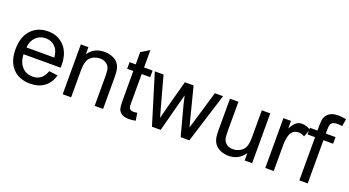

<svg xmlns="http://www.w3.org/2000/svg" viewBox="-52 -1298 3418 1880"><g transform="rotate(20 1656.5 -358.0)"><path d="M421 -167 512 -156Q490 -76 432 -32Q374 12 284 12Q170 12 103.5 -58Q37 -128 37 -255Q37 -386 104 -458Q171 -530 279 -530Q383 -530 449 -459.5Q515 -389 515 -260Q515 -252 514 -237H127Q132 -151 175.5 -106Q219 -61 284 -61Q333 -61 367 -86Q401 -111 421 -167ZM132 -309H422Q416 -375 389 -407Q347 -458 280 -458Q219 -458 178 -417.5Q137 -377 132 -309Z M622 0V-519H701V-445Q758 -530 866 -530Q913 -530 952.5 -513.5Q992 -497 1011.5 -469.5Q1031 -442 1038 -404Q1043 -380 1043 -319V0H955V-315Q955 -369 945 -395.5Q935 -422 909 -438Q883 -454 848 -454Q791 -454 750.5 -418.5Q710 -383 710 -283V0Z M1370 -79 1383 -1Q1345 7 1316 7Q1268 7 1242 -8Q1216 -23 1205 -48Q1194 -73 1194 -152V-450H1130V-519H1194V-647L1281 -700V-519H1370V-450H1281V-147Q1281 -109 1286 -98.5Q1291 -88 1301.5 -81.5Q1312 -75 1331 -75Q1346 -75 1370 -79Z M1552 0 1393 -519H1484L1566 -219L1597 -108Q1599 -116 1624 -215L1706 -519H1797L1874 -218L1900 -119L1930 -219L2019 -519H2104L1942 0H1851L1768 -311L1748 -399L1643 0Z M2518 0V-76Q2457 12 2353 12Q2307 12 2267.5 -5.5Q2228 -23 2208.5 -50Q2189 -77 2181 -115Q2176 -141 2176 -197V-519H2264V-231Q2264 -162 2269 -138Q2278 -104 2304.5 -84Q2331 -64 2371 -64Q2410 -64 2445 -84Q2480 -104 2494 -139Q2508 -174 2508 -241V-519H2596V0Z M2733 0V-519H2812V-440Q2842 -495 2868 -512.5Q2894 -530 2924 -530Q2969 -530 3015 -502L2984 -420Q2952 -439 2920 -439Q2891 -439 2868 -422Q2845 -405 2835 -374Q2821 -327 2821 -271V0Z M3088 0V-450H3010V-519H3088V-574Q3088 -626 3097 -651Q3110 -686 3142 -707Q3174 -728 3231 -728Q3269 -728 3313 -719L3300 -643Q3273 -647 3249 -647Q3209 -647 3192 -630Q3175 -613 3175 -566V-519H3276V-450H3175V0Z"/></g></svg>

Font: Ekushey Amar Desh
Style: Regular
Weight: 400
Designer: Al Mamun Sumon
Foundry: Al Mamun Sumon
Version: Version 1.0